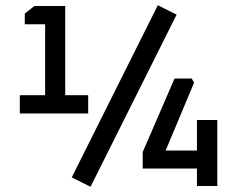

<svg xmlns="http://www.w3.org/2000/svg" viewBox="-20 -713 890 736"><path d="M56 -278V-348H153V-620H75V-661L112 -690H230V-348H318V-278ZM255 -33 585 -693 657 -657 327 3ZM527 -67V-130L649 -412H715L724 -396L615 -136H735V-253H813V0H735V-67Z"/></svg>

Font: Oxanium ExtraLight Medium
Style: Regular
Weight: 500
Version: Version 2.000